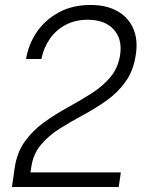

<svg xmlns="http://www.w3.org/2000/svg" viewBox="-20 -753 586 773"><path d="M28 0 35 -48 38.5 -73Q47.5 -138.5 80 -183.5Q112.5 -228.5 158 -261Q203.5 -293.5 253.2 -320.8Q303 -348 348.2 -376.8Q393.5 -405.5 425 -443.2Q456.5 -481 464 -535Q472.5 -597 437 -635.2Q401.5 -673.5 333 -673.5Q283.5 -673.5 244.8 -653.2Q206 -633 181 -597.2Q156 -561.5 146.5 -515.5H85Q94.5 -574.5 128 -623.8Q161.5 -673 216.5 -703Q271.5 -733 345 -733Q408.5 -733 452.5 -708.2Q496.5 -683.5 516.2 -638.8Q536 -594 527 -534.5Q518 -469.5 485.8 -424.5Q453.5 -379.5 408.5 -347.8Q363.5 -316 314 -289.5Q264.5 -263 219.8 -234.8Q175 -206.5 144 -169.2Q113 -132 105.5 -77.5L102.5 -59H466.5L458 0Z"/></svg>

Font: Public Sans Thin ExtraLight
Style: Italic
Weight: 250
Italic angle: -8°
Version: Version 2.001